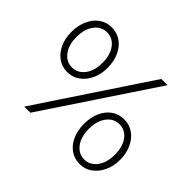

<svg xmlns="http://www.w3.org/2000/svg" viewBox="-160 -927 1154 1154"><g transform="rotate(45 417.0 -350.0)"><path d="M193 -329Q148 -329 113.5 -353.5Q79 -378 59.5 -420.5Q40 -463 40 -518Q40 -573 59.5 -616.5Q79 -660 113.5 -684.5Q148 -709 193 -709Q238 -709 273 -684.5Q308 -660 327.5 -616.5Q347 -573 347 -518Q347 -465 327 -422Q307 -379 272 -354Q237 -329 193 -329ZM157 0 622 -700H675L209 0ZM193 -369Q241 -369 272.5 -410Q304 -451 304 -518Q304 -586 273 -627Q242 -668 193 -668Q145 -668 114 -626.5Q83 -585 83 -518Q83 -451 114 -410Q145 -369 193 -369ZM637 9Q591 9 556.5 -15.5Q522 -40 503 -83Q484 -126 484 -180Q484 -235 503 -278.5Q522 -322 556.5 -346.5Q591 -371 637 -371Q681 -371 716 -346.5Q751 -322 771 -278.5Q791 -235 791 -180Q791 -127 770.5 -84Q750 -41 715.5 -16Q681 9 637 9ZM637 -30Q684 -30 715.5 -71.5Q747 -113 747 -180Q747 -248 716.5 -289Q686 -330 637 -330Q588 -330 557 -288.5Q526 -247 526 -180Q526 -113 557 -71.5Q588 -30 637 -30Z"/></g></svg>

Font: Readex Pro ExtraLight
Style: Regular
Weight: 200
Designer: Bonnie Shaver-Troup, Thomas Jockin
Foundry: Lexend
Version: Version 1.203; ttfautohint (v1.8.3)